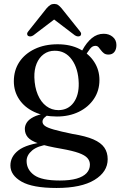

<svg xmlns="http://www.w3.org/2000/svg" viewBox="-20 -705 652 978"><path d="M350.5 -22.5Q287.5 -35.5 254.2 -45Q221 -54.5 208.8 -63.8Q196.5 -73 196.5 -85Q196.5 -96 205.5 -105.2Q214.5 -114.5 230.5 -122.5L217 -128.5Q174.5 -121.5 150.5 -109Q126.5 -96.5 116.5 -80.8Q106.5 -65 106.5 -48.5Q106.5 -24 121.5 -6Q136.5 12 177 26Q217.5 40 294 53Q350 63 381.2 74.2Q412.5 85.5 425.2 100Q438 114.5 438 133.5Q438 158.5 421 176.8Q404 195 370.2 204.8Q336.5 214.5 285 214.5Q192 214.5 153.8 186.8Q115.5 159 115.5 115Q115.5 85 144 61.2Q172.5 37.5 227 31L214.5 17.5Q115 29 74 60.8Q33 92.5 33 138Q33 187.5 89.5 220Q146 252.5 268 252.5Q394 252.5 461.2 211.5Q528.5 170.5 528.5 106Q528.5 71.5 511.5 46.8Q494.5 22 455.5 5Q416.5 -12 350.5 -22.5ZM382 -422 411 -415.5Q427 -441.5 438.8 -456.5Q450.5 -471.5 466 -471.5Q475.5 -471.5 481.8 -464.8Q488 -458 494.2 -449.2Q500.5 -440.5 509.2 -433.8Q518 -427 532.5 -427Q552 -427 562.5 -440.2Q573 -453.5 573 -475.5Q573 -501.5 554.2 -517.2Q535.5 -533 508 -533Q475 -533 448 -511Q421 -489 399 -448.5ZM486.5 -297.5Q486.5 -348.5 460 -389.5Q433.5 -430.5 386 -455Q338.5 -479.5 273.5 -479.5Q207 -479.5 156.5 -455.2Q106 -431 78.2 -388.8Q50.5 -346.5 50.5 -291Q50.5 -239.5 77.8 -198.8Q105 -158 154.5 -134.8Q204 -111.5 270 -111.5Q332 -111.5 381 -135.2Q430 -159 458.2 -201Q486.5 -243 486.5 -297.5ZM258.5 -446.5Q313 -447 346 -401.2Q379 -355.5 381 -281.5Q382.5 -220 354.8 -182.2Q327 -144.5 278 -144Q243 -144 215.8 -164.5Q188.5 -185 172.5 -222.8Q156.5 -260.5 155 -311Q154 -350.5 166.5 -381Q179 -411.5 202.8 -429Q226.5 -446.5 258.5 -446.5ZM276 -621H235.5L361.5 -525Q369.5 -520 376.8 -519.5Q384 -519 389 -522.5Q393 -526 393.2 -532.2Q393.5 -538.5 387 -546L293 -663.5Q284 -674 276 -679.5Q268 -685 256 -685Q244.5 -685 236 -679.5Q227.5 -674 218 -663.5L124.5 -546Q118 -538.5 118.2 -532.2Q118.5 -526 122.5 -522.5Q128 -519 135.2 -519.5Q142.5 -520 150 -525Z"/></svg>

Font: Fraunces 10pt
Style: Regular
Weight: 400
Version: Version 1.000;[b76b70a41]